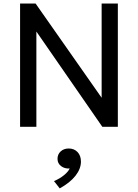

<svg xmlns="http://www.w3.org/2000/svg" viewBox="-20 -720 784 1090"><path d="M94 0V-700H182L557 -165V-700H649V0H561L186.5 -541V0ZM319 349.5 286.5 308Q318 295 342.5 275.2Q367 255.5 375.5 236.5Q347 238.5 326.8 223Q306.5 207.5 306.5 182Q306.5 156 324.5 139.5Q342.5 123 370 123Q401 123 420.2 143.2Q439.5 163.5 439.5 197.5Q439.5 238 408.8 277.5Q378 317 319 349.5Z"/></svg>

Font: Geologica Light
Style: Regular
Weight: 300
Designer: Sindre Bremnes, Frode Helland
Foundry: Monokrom Skriftforlag AS
Version: Version 1.010; ttfautohint (v1.8.4.7-5d5b);gftools[0.9.28]